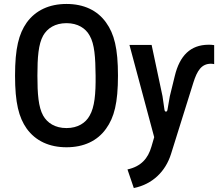

<svg xmlns="http://www.w3.org/2000/svg" viewBox="-20 -732 1102 970"><path d="M624 124 656 218C750 199 816 135 844 46L957 -315C976 -375 998 -410 1046 -410C1051 -410 1057 -409 1062 -408V-504C1052 -506 1042 -506 1032 -506C943 -505 888 -452 863 -348L838 -246L826 -177C824 -165 813 -165 811 -177L801 -246L746 -505H634L759 -39L745 9C728 68 693 109 624 124ZM316 12C403 12 472 -20 516 -82C557 -139 576 -212 576 -350C576 -488 557 -561 516 -618C472 -680 403 -712 316 -712C229 -712 160 -680 115 -618C75 -561 56 -488 56 -350C56 -212 75 -139 115 -82C160 -20 229 12 316 12ZM316 -85C258 -85 219 -111 198 -148C174 -191 169 -258 169 -350C169 -442 174 -509 198 -552C219 -589 258 -615 316 -615C373 -615 413 -589 433 -552C458 -509 462 -442 463 -350C464 -258 458 -191 433 -148C413 -111 373 -85 316 -85Z"/></svg>

Font: Finlandica Medium
Style: Regular
Weight: 500
Designer: Niklas Ekholm, Juho Hiilivirta, Jaakko Suomalainen
Foundry: Helsinki Type Studio
Version: Version 2.000;Glyphs 3.2 (3202)